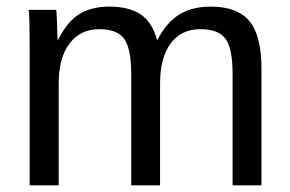

<svg xmlns="http://www.w3.org/2000/svg" viewBox="-20 -558 873 578"><path d="M375 0H461.9V-306.2C461.9 -358.6 472.6 -399 493.9 -427.5C515.2 -456 545.1 -470.2 583.5 -470.2C620 -470.2 645.2 -460.4 659.2 -440.9C673.2 -421.4 680.2 -386.1 680.2 -335V0H767.1V-352.1C767.1 -418.1 755 -465.7 730.7 -494.6C706.5 -523.6 667.6 -538.1 614.3 -538.1C577.5 -538.1 546.1 -530.3 520.3 -514.6C494.4 -499 472.3 -473.5 454.1 -438H452.6C443.5 -472.8 427.3 -498.2 404.1 -514.2C380.8 -530.1 349.1 -538.1 309.1 -538.1C273.9 -538.1 244.1 -530.8 219.7 -516.1C195.3 -501.5 173.7 -475.4 154.8 -438H153.3C152.7 -463.7 152.1 -481.2 151.6 -490.5C151.1 -499.8 150.7 -508 150.4 -515.1C150.1 -522.3 149.7 -526.7 149.4 -528.3H66.4C68.4 -514.6 69.3 -477.1 69.3 -415.5V0H156.7V-306.2C156.7 -358.2 167.6 -398.6 189.5 -427.2C211.3 -455.9 240.9 -470.2 278.3 -470.2C314.8 -470.2 340 -460.4 354 -440.9C368 -421.4 375 -386.1 375 -335Z"/></svg>

Font: Arimo
Style: Regular
Weight: 400
Designer: Steve Matteson
Foundry: Monotype Imaging Inc.
Version: Version 1.32